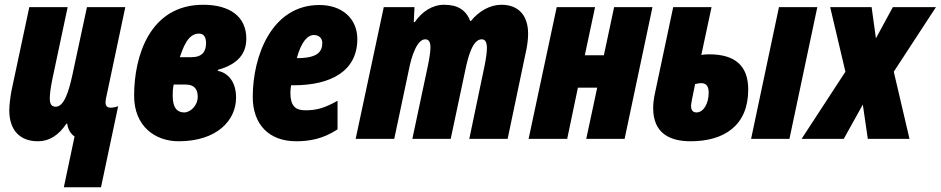

<svg xmlns="http://www.w3.org/2000/svg" viewBox="-20 -583 3949 806"><path d="M248 203H404L476 -137C462 -132 451 -131 444 -131C435 -131 423 -134 423 -153C423 -161 426 -178 429 -189L506 -553H345L284 -269C268 -195 248 -135 214 -135C195 -135 189 -148 189 -170C189 -188 193 -217 199 -247L264 -553H103L28 -201C23 -173 19 -141 19 -120C19 -36 64 10 139 10C187 10 226 -15 259 -64H262C266 -38 277 -21 293 -10Z M730 10C891 10 971 -78 971 -173C971 -245 933 -278 894 -286L895 -290C982 -314 1014 -361 1014 -421C1014 -514 944 -563 833 -563C610 -563 543 -350 543 -181C543 -53 631 10 730 10ZM735 -343C749 -384 769 -442 815 -442C835 -442 845 -428 845 -402C845 -367 829 -343 784 -343ZM753 -111C727 -111 705 -127 705 -180C705 -198 705 -206 709 -228H760C796 -228 810 -208 810 -177C810 -139 779 -111 753 -111Z M1223 10C1282 10 1338 -1 1397 -40V-160C1342 -129 1309 -120 1261 -120C1220 -120 1199 -139 1199 -193C1199 -202 1200 -214 1202 -225H1212C1370 -225 1480 -285 1480 -419C1480 -506 1415 -562 1321 -562C1121 -562 1041 -349 1041 -176C1041 -60 1110 10 1223 10ZM1226 -339C1245 -408 1271 -436 1298 -436C1318 -436 1333 -423 1333 -403C1333 -366 1313 -339 1228 -339Z M1473 0H1635L1697 -293C1707 -344 1730 -418 1765 -418C1780 -418 1787 -407 1787 -384C1787 -365 1782 -335 1776 -306L1711 0H1872L1934 -292C1945 -344 1964 -418 2002 -418C2017 -418 2024 -406 2024 -381C2024 -363 2020 -335 2014 -306L1950 0H2111L2185 -353C2193 -386 2197 -417 2197 -441C2197 -518 2157 -563 2085 -563C2037 -563 1990 -536 1957 -495H1954C1936 -541 1902 -563 1844 -563C1795 -563 1751 -534 1721 -490H1717L1720 -553H1591Z M2199 0H2361L2406 -215H2487L2441 0H2602L2719 -553H2558L2515 -351H2435L2478 -553H2317Z M2879 10C3020 10 3121 -56 3121 -207C3121 -305 3068 -355 2957 -355C2944 -355 2931 -354 2924 -352L2967 -553H2806L2731 -199C2723 -164 2722 -144 2722 -129C2722 -24 2791 10 2879 10ZM3133 0H3294L3411 -553H3250ZM2904 -111C2882 -111 2881 -130 2881 -140C2881 -146 2887 -178 2898 -230C2906 -232 2916 -234 2923 -234C2945 -234 2955 -221 2955 -194C2955 -148 2933 -111 2904 -111Z M3345 0H3522L3602 -144L3623 0H3798L3732 -282L3909 -553H3728L3657 -422L3639 -553H3465L3529 -282Z"/></svg>

Font: Noto Sans UI Condensed Black
Style: Italic
Weight: 900
Width: 3
Italic angle: -192°
Designer: Monotype Design Team
Foundry: Monotype Imaging Inc.
Version: Version 1.901